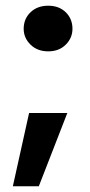

<svg xmlns="http://www.w3.org/2000/svg" viewBox="-20 -530 314 673"><path d="M149 -350Q111 -350 87 -373.5Q63 -397 63 -429Q63 -464 87 -487Q111 -510 149 -510Q187 -510 210.5 -487Q234 -464 234 -429Q234 -397 210.5 -373.5Q187 -350 149 -350ZM25 123 82 -134H216L116 123Z"/></svg>

Font: DM Sans 28pt ExtraBold
Style: Regular
Weight: 800
Version: Version 4.004;gftools[0.9.30]